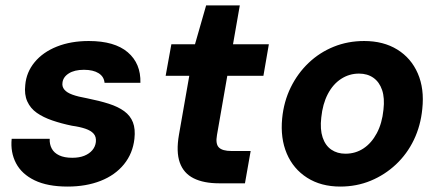

<svg xmlns="http://www.w3.org/2000/svg" viewBox="-20 -675 1626 707"><path d="M229 12Q155 12 107.5 -11Q60 -34 39 -74Q18 -114 23 -164H163Q162 -144 170.5 -128Q179 -112 198 -103Q217 -94 246 -94Q272 -94 290.5 -101.5Q309 -109 320 -122Q331 -135 333 -152Q335 -171 325 -182.5Q315 -194 294.5 -201Q274 -208 245 -212Q206 -220 172.5 -231.5Q139 -243 115.5 -259.5Q92 -276 80.5 -301.5Q69 -327 73 -362Q77 -409 107.5 -446Q138 -483 189.5 -503.5Q241 -524 307 -524Q402 -524 450.5 -482.5Q499 -441 497 -370H365Q363 -393 343 -405.5Q323 -418 289 -418Q254 -418 233 -404.5Q212 -391 210 -370Q208 -356 217 -345Q226 -334 246.5 -326.5Q267 -319 301 -313Q346 -304 380.5 -293Q415 -282 437.5 -265.5Q460 -249 469.5 -224.5Q479 -200 475 -164Q469 -110 436.5 -70Q404 -30 350.5 -9Q297 12 229 12Z M787 0Q730 0 693 -18.5Q656 -37 642 -76.5Q628 -116 639 -179L677 -396H590L611 -512H698L739 -655H863L838 -512H970L950 -396H817L779 -178Q773 -145 786 -132Q799 -119 832 -119H903L882 0Z M1233 12Q1162 12 1111 -20.5Q1060 -53 1036 -109.5Q1012 -166 1019 -239Q1025 -301 1050.5 -353Q1076 -405 1116.5 -443.5Q1157 -482 1209 -503Q1261 -524 1321 -524Q1392 -524 1443 -492.5Q1494 -461 1518.5 -404.5Q1543 -348 1535 -274Q1529 -212 1504 -160Q1479 -108 1438 -69.5Q1397 -31 1345 -9.5Q1293 12 1233 12ZM1252 -109Q1289 -109 1318.5 -128.5Q1348 -148 1367.5 -184.5Q1387 -221 1392 -271Q1397 -314 1387 -343.5Q1377 -373 1355 -388.5Q1333 -404 1302 -404Q1266 -404 1236 -384.5Q1206 -365 1187 -328.5Q1168 -292 1163 -242Q1158 -199 1168 -169Q1178 -139 1200 -124Q1222 -109 1252 -109Z"/></svg>

Font: DM Sans 12pt ExtraBold
Style: Italic
Weight: 800
Italic angle: -10°
Version: Version 4.004;gftools[0.9.30]